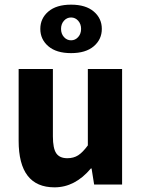

<svg xmlns="http://www.w3.org/2000/svg" viewBox="-20 -792 608 824"><path d="M214 12Q60 12 60 -188V-496H207V-207Q207 -155 221.5 -134Q236 -113 269 -113Q296 -113 315.5 -125.5Q335 -138 357 -168V-496H504V0H384L373 -69H370Q302 12 214 12ZM382.5 -593.5Q348 -564 285 -564Q222 -564 187.5 -593.5Q153 -623 153 -668Q153 -713 187.5 -742.5Q222 -772 285 -772Q348 -772 382.5 -742.5Q417 -713 417 -668Q417 -623 382.5 -593.5ZM254.5 -633Q267 -619 285 -619Q303 -619 315.5 -633Q328 -647 328 -668Q328 -689 315.5 -703Q303 -717 285 -717Q267 -717 254.5 -703Q242 -689 242 -668Q242 -647 254.5 -633Z"/></svg>

Font: Toshiba Sans
Style: Bold
Weight: 700
Designer: Paul D. Hunt
Foundry: Toshiba Corporation
Version: Version 2.020;PS 2.0;hotconv 1.0.86;makeotf.lib2.5.63406